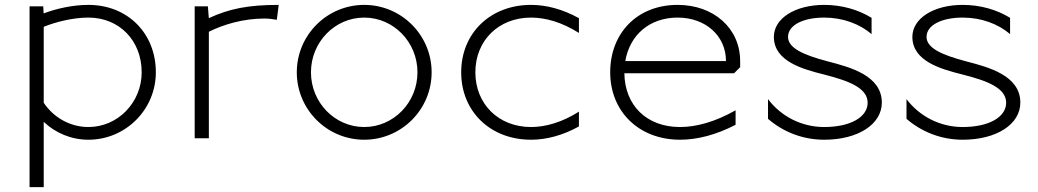

<svg xmlns="http://www.w3.org/2000/svg" viewBox="-20 -566 4249 786"><path d="M159 -456.3C209.9 -476.8 279.5 -494 342 -494C468.4 -494 560 -399.9 560 -270C560 -146.4 462.3 -46 342 -46C265.3 -46 197.9 -86.7 159 -145.4ZM101 -540V200H159V-67.1C207.1 -21.7 271.4 6 342 6C494.4 6 618 -117.6 618 -270C618 -430.1 502.1 -546 342 -546C280.2 -546 213.9 -531.9 158.7 -511.1L157 -540Z M777 0H835V-436C895 -466 976.8 -490.1 1061.4 -490.1C1078.6 -490.1 1095.9 -488.1 1113.2 -485L1121 -546C995.3 -546 918.8 -530.3 834.9 -491.7L831 -540H777Z M1253 -270C1253 -393.6 1350.7 -494 1471 -494C1591.3 -494 1689 -393.6 1689 -270C1689 -146.4 1591.3 -46 1471 -46C1350.7 -46 1253 -146.4 1253 -270ZM1195 -270C1195 -117.6 1318.6 6 1471 6C1623.4 6 1747 -117.6 1747 -270C1747 -422.4 1623.4 -546 1471 -546C1318.6 -546 1195 -422.4 1195 -270Z M1868 -270C1868 -109.9 1987.1 6 2154 6C2216.6 6 2283.1 -11.4 2350 -48.4V-108.9C2280.9 -65.2 2213.7 -46 2154 -46C2020.8 -46 1926 -140.1 1926 -270C1926 -399.9 2020.8 -494 2154 -494C2213.7 -494 2280.9 -474.8 2350 -431.1V-491.6C2283.1 -528.6 2216.6 -546 2154 -546C1987.1 -546 1868 -430.1 1868 -270Z M2539.8 -316C2557.7 -421.5 2637.9 -494 2754 -494C2868.8 -494 2952 -419.2 2952 -316ZM2478 -270C2478 -109.9 2595.1 6 2764 6C2833.8 6 2910.7 -13.5 2991.3 -55.1V-114.5C2907.7 -67 2830.3 -46 2764 -46C2626.6 -46 2537.8 -135 2536 -266H2985L3010 -291V-316C3010 -449.4 2902.5 -546 2754 -546C2588.1 -546 2478 -430.1 2478 -270Z M3124 -79.6C3185.1 -26.4 3265.7 6 3354 6C3493.6 6 3590 -57.8 3590 -146C3590 -256.8 3460.1 -291.1 3368.3 -314.8C3269.1 -341.1 3206 -369.1 3206 -415C3206 -463.1 3268 -494 3354 -494C3430.5 -494 3499.5 -468 3548 -426.4V-493C3493.9 -526.3 3426.7 -546 3354 -546C3235.5 -546 3148 -491 3148 -415C3148 -315.1 3265.9 -282.9 3352.8 -261.1C3455.9 -234.9 3531 -206 3532 -146C3532 -85.7 3460 -46 3354 -46C3259.9 -46 3176.4 -90.9 3124 -160.2Z M3691 -79.6C3752.1 -26.4 3832.7 6 3921 6C4060.6 6 4157 -57.8 4157 -146C4157 -256.8 4027.1 -291.1 3935.3 -314.8C3836.1 -341.1 3773 -369.1 3773 -415C3773 -463.1 3835 -494 3921 -494C3997.5 -494 4066.5 -468 4115 -426.4V-493C4060.9 -526.3 3993.7 -546 3921 -546C3802.5 -546 3715 -491 3715 -415C3715 -315.1 3832.9 -282.9 3919.8 -261.1C4022.9 -234.9 4098 -206 4099 -146C4099 -85.7 4027 -46 3921 -46C3826.9 -46 3743.4 -90.9 3691 -160.2Z"/></svg>

Font: Resamitz
Style: Regular
Weight: 500
Designer: gluk
Foundry: gluk
Version: Version 0.047